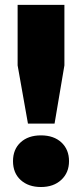

<svg xmlns="http://www.w3.org/2000/svg" viewBox="-20 -760 338 790"><path d="M95 -251.5 52.5 -491V-740H245V-491L204.5 -251.5ZM148.5 9.5Q97 9.5 65.2 -19.2Q33.5 -48 33.5 -97Q33.5 -145.5 64.8 -174.2Q96 -203 148.5 -203Q201.5 -203 232.8 -173.8Q264 -144.5 264 -97Q264 -49.5 232.2 -20Q200.5 9.5 148.5 9.5Z"/></svg>

Font: Encode Sans SC SemiCondensed ExtraBold
Style: Regular
Weight: 800
Width: 4
Designer: Multiple Designers
Foundry: Impallari Type
Version: Version 3.002